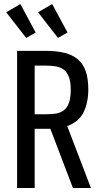

<svg xmlns="http://www.w3.org/2000/svg" viewBox="-20 -942 521 962"><path d="M65.7 0H153.7V-296.6H232.4L345.4 0H435.6L316.9 -310.1Q375.4 -331.7 398.9 -379.8Q422.4 -427.9 422.4 -494.3Q422.4 -548.4 409.5 -585.3Q396.6 -622.1 370 -644.7Q343.4 -667.3 302.7 -677.3Q262 -687.3 207.1 -687.3H65.7ZM153.7 -369.6V-613.3H208.9Q237.3 -613.3 260.5 -609.3Q283.7 -605.3 300.1 -592.6Q316.4 -579.9 325.4 -556.1Q334.4 -532.4 334.4 -492.3Q334.4 -450.9 325.4 -426.4Q316.4 -401.9 299.9 -389.4Q283.3 -376.9 261.1 -373.2Q239 -369.6 212 -369.6ZM318.3 -779 241.4 -921.7 170.7 -880.4 270.4 -752ZM158.7 -779 82.1 -921.7 11.1 -880.4 111.1 -752Z"/></svg>

Font: Secuela Black
Style: Regular
Weight: 900
Designer: Fernando Haro
Foundry: deFharo
Version: Version 1.704